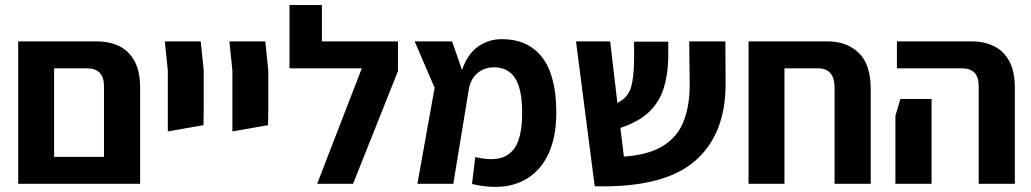

<svg xmlns="http://www.w3.org/2000/svg" viewBox="-20 -737 4136 770"><path d="M53 0V-571H369Q419 -571 458 -552Q497 -533 519.5 -492Q542 -451 542 -383V0ZM330 -463H197V-108H397V-390Q397 -429 379 -446Q361 -463 330 -463Z M653 -210V-454L641 -571H785L797 -454V-298L796 -235Z M912 -210V-454L900 -571H1044L1056 -454V-298L1055 -235Z M1252 0 1431 -463H1141V-717H1271V-571H1576V-452L1396 0Z M1654 0 1723 -385 1643 -571H1793L1833 -456Q1855 -521 1897.5 -550.5Q1940 -580 1992 -580Q2097 -580 2153.5 -508Q2210 -436 2211 -290Q2212 -180 2172.5 -106Q2133 -32 2057 -3Q1981 26 1873 1L1886 -107Q1960 -90 2001 -108Q2042 -126 2058.5 -172.5Q2075 -219 2074 -290Q2073 -384 2044.5 -425.5Q2016 -467 1962 -467Q1921 -467 1893.5 -442.5Q1866 -418 1860 -378L1798 0Z M2365 10 2290 -571H2427L2456 -324Q2498 -345 2510.5 -386.5Q2523 -428 2523 -504V-570H2660V-507Q2659 -439 2642 -384Q2625 -329 2584 -289Q2543 -249 2468 -224L2482 -109Q2582 -116 2640 -152.5Q2698 -189 2722 -251.5Q2746 -314 2746 -396L2744 -571H2889L2890 -404Q2891 -197 2765.5 -90Q2640 17 2365 10Z M2982 0V-571H3299Q3376 -571 3424 -525Q3472 -479 3472 -378V0H3327V-385Q3327 -463 3260 -463H3126V0Z M3905 0V-390Q3905 -429 3887.5 -446Q3870 -463 3838 -463H3577V-571H3877Q3927 -571 3966 -552Q4005 -533 4027.5 -492Q4050 -451 4050 -383V0ZM3571 0V-273L3591 -340H3716V0Z"/></svg>

Font: Assistant
Style: Bold
Weight: 700
Designer: Hebrew By Ben Nathan, Latin by Paul Hunt
Version: Version 3.000